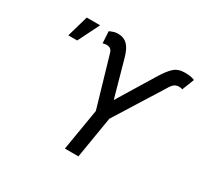

<svg xmlns="http://www.w3.org/2000/svg" viewBox="-154 -930 1168 1123"><g transform="rotate(30 430.0 -368.5)"><path d="M406.7 0 453.6 -280.8 356.4 -614.3Q351.6 -632.3 341.6 -639.9Q331.5 -647.5 314.9 -647.5Q308.6 -647.5 301.3 -646.2Q293.9 -645 290 -642.6L285.2 -722.7Q303.7 -731 316.2 -734.4Q328.6 -737.8 346.7 -737.3Q381.3 -736.3 405 -712.9Q428.7 -689.5 443.8 -634.3L512.2 -388.7L665 -639.2Q692.9 -685.1 720.2 -710.4Q747.6 -735.8 793.5 -735.8Q811 -735.8 827.6 -733.6Q844.2 -731.4 859.9 -724.6L827.6 -642.6Q825.2 -645 818.4 -646.2Q811.5 -647.5 804.2 -647.5Q789.1 -647.5 776.6 -639.9Q764.2 -632.3 752.9 -614.3L544.4 -280.8L498 0ZM92.8 -583.5 134.3 -727.5H224.6L152.8 -583.5Z"/></g></svg>

Font: Inter 20pt
Style: Italic
Weight: 400
Italic angle: -9.3988°
Version: Version 4.001;git-66647c0bb